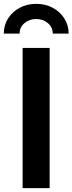

<svg xmlns="http://www.w3.org/2000/svg" viewBox="-48 -976 376 996"><path d="M209.5 -727.5V0H69.3V-727.5ZM139.6 -956.1Q188 -956.1 225.8 -935.5Q263.7 -915 285.9 -880.1Q308.1 -845.2 308.1 -801.8H225.6Q225.6 -835 200.2 -856.2Q174.8 -877.4 139.6 -877.4Q104.5 -877.4 79.1 -856.2Q53.7 -835 53.7 -801.8H-28.3Q-28.3 -845.2 -6.1 -880.1Q16.1 -915 54 -935.5Q91.8 -956.1 139.6 -956.1Z"/></svg>

Font: Inter Cardless
Style: Bold
Weight: 700
Designer: Rasmus Andersson
Foundry: rsms
Version: Version 4.001;git-9221beed3